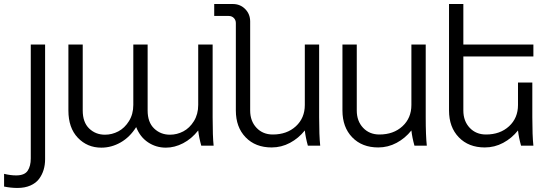

<svg xmlns="http://www.w3.org/2000/svg" viewBox="-92 -720 2711 949"><path d="M130.9 -500V66.9Q130.9 95.2 123.5 119.6Q116.2 144 100.8 164.6Q85.4 185.1 58.1 197Q30.8 209 -5.9 209Q-38.1 209 -71.8 202.1V139.2Q-40 147 -12.2 147Q29.3 147 44.7 124Q60.1 101.1 60.1 63V-500Z M566.9 -201.2V-500H637.7V-173.8Q637.7 -115.7 669.7 -85Q701.7 -54.2 748 -54.2Q782.7 -54.2 814 -70.6Q845.2 -86.9 866.5 -121.3Q887.7 -155.8 887.7 -201.2V-500H959V-140.1Q959 -44.9 963.9 0H902.8Q891.6 -40 887.7 -75.2Q855 -33.7 813 -12Q771 9.8 728 9.8Q679.2 9.8 639.6 -16.6Q600.1 -43 581.1 -91.8Q549.8 -42 504.4 -16.1Q459 9.8 408.7 9.8Q339.4 9.8 292.7 -39.1Q246.1 -87.9 246.1 -173.8V-500H316.9V-173.8Q316.9 -115.7 348.6 -85Q380.4 -54.2 426.8 -54.2Q461.4 -54.2 492.7 -70.6Q523.9 -86.9 545.4 -121.3Q566.9 -155.8 566.9 -201.2Z M1490.7 0H1429.7Q1418.5 -40 1414.6 -75.2Q1383.8 -36.6 1341.3 -13.9Q1298.8 8.8 1250.5 8.8Q1170.4 8.8 1122.1 -41.3Q1073.7 -91.3 1073.7 -173.8V-606Q1073.7 -621.1 1063.7 -631.1Q1053.7 -641.1 1038.6 -641.1H966.8V-700.2H1058.6Q1095.2 -700.2 1119.9 -675.3Q1144.5 -650.4 1144.5 -613.8V-173.8Q1144.5 -121.6 1175.8 -88.4Q1207 -55.2 1256.3 -55.2Q1326.2 -55.2 1370.4 -95.9Q1414.6 -136.7 1414.6 -201.2V-500H1485.4V-140.1Q1485.4 -49.8 1490.7 0Z M2017.6 0H1956.5Q1945.3 -40 1941.4 -75.2Q1910.6 -36.6 1868.2 -13.9Q1825.7 8.8 1777.3 8.8Q1697.3 8.8 1648.9 -41.3Q1600.6 -91.3 1600.6 -173.8V-500H1671.4V-173.8Q1671.4 -121.6 1702.6 -88.4Q1733.9 -55.2 1783.2 -55.2Q1853 -55.2 1897.2 -95.9Q1941.4 -136.7 1941.4 -201.2V-500H2012.2V-140.1Q2012.2 -49.8 2017.6 0Z M2544.4 0H2483.4Q2472.2 -40 2468.3 -75.2Q2437.5 -36.6 2395 -13.9Q2352.5 8.8 2304.2 8.8Q2224.1 8.8 2175.8 -41.3Q2127.4 -91.3 2127.4 -173.8V-700.2H2198.2V-500H2544.4V-440.9H2198.2V-173.8Q2198.2 -121.6 2229.5 -88.4Q2260.7 -55.2 2310.1 -55.2Q2379.9 -55.2 2424.1 -95.9Q2468.3 -136.7 2468.3 -201.2V-312H2539.1V-140.1Q2539.1 -49.8 2544.4 0Z"/></svg>

Font: LT Superior
Style: Regular
Weight: 400
Designer: Daniel Lyons
Foundry: LyonsType
Version: Version 1.000